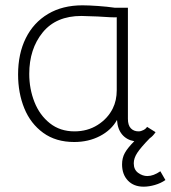

<svg xmlns="http://www.w3.org/2000/svg" viewBox="-20 -525 642 722"><path d="M602 152Q585 164 562.5 170.5Q540 177 520 177Q483 177 461 154Q439 131 439 93Q439 69 449.5 50Q460 31 485 6Q456 1 439 -19.5Q422 -40 420 -74Q399 -36 356 -13.5Q313 9 259 9Q190 9 142.5 -25.5Q95 -60 71.5 -117.5Q48 -175 48 -245Q48 -323 77 -381.5Q106 -440 160.5 -472.5Q215 -505 290 -505Q313 -505 348.5 -502.5Q384 -500 411 -496H461V-78Q461 -54 472 -42.5Q483 -31 501 -31Q510 -31 519.5 -36Q529 -41 533 -48L565 -28Q555 -13 543 -5Q509 30 496 50Q483 70 483 89Q483 113 499.5 125Q516 137 534 137Q557 137 583 119ZM419 -460Q403 -459 347 -463L286 -465Q191 -465 140.5 -403Q90 -341 90 -247Q90 -191 109.5 -141.5Q129 -92 167.5 -61.5Q206 -31 260 -31Q309 -31 347 -55Q385 -79 404 -117Q419 -147 419 -186Z"/></svg>

Font: Bellota Light
Style: Regular
Weight: 300
Designer: Kemie Guaida
Foundry: Kemie Guaida
Version: Version 4.001